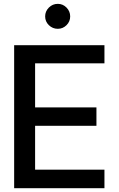

<svg xmlns="http://www.w3.org/2000/svg" viewBox="-20 -987 625 1007"><path d="M283.2 -835.9Q255.9 -835.9 236.3 -855Q216.8 -874 216.8 -900.9Q216.8 -927.7 236.3 -947.3Q255.9 -966.8 283.2 -966.8Q309.6 -966.8 328.9 -947.3Q348.1 -927.7 348.1 -900.9Q348.1 -874 328.9 -855Q309.6 -835.9 283.2 -835.9ZM164.1 -654.8V-423.8H485.8V-327.1H164.1V-97.2H527.8V0H54.2V-750H527.8V-654.8Z"/></svg>

Font: Oakes Grotesk Medium
Style: Regular
Weight: 500
Designer: Samuel Oakes
Foundry: Samuel Oakes
Version: Version 1.000;PS 001.000;hotconv 1.0.88;makeotf.lib2.5.64775